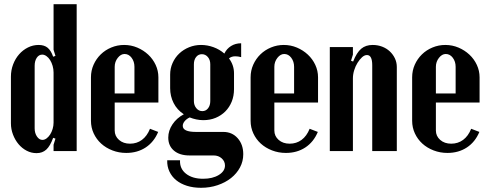

<svg xmlns="http://www.w3.org/2000/svg" viewBox="-20 -719 2325 914"><path d="M244 -59 233 -63Q219 -24 200.5 -7Q182 10 154 10Q129 10 107 -1.5Q85 -13 68.5 -32.5Q52 -52 42 -78Q32 -104 32 -132V-354Q32 -385 42.5 -412.5Q53 -440 71 -460.5Q89 -481 113 -493Q137 -505 164 -505Q191 -505 207 -491.5Q223 -478 233 -449L244 -453L235 -482V-699H345V0H235V-30ZM235 -374Q235 -390 230.5 -405.5Q226 -421 218.5 -433Q211 -445 201 -452Q191 -459 181 -459Q165 -459 155 -444Q145 -429 145 -406V-108Q145 -85 156 -69Q167 -53 182 -53Q192 -53 201.5 -60Q211 -67 218.5 -78.5Q226 -90 230.5 -105Q235 -120 235 -135Z M413 -351Q413 -383 425.5 -411Q438 -439 459.5 -460Q481 -481 510 -493Q539 -505 571 -505Q604 -505 633.5 -492.5Q663 -480 685.5 -459Q708 -438 721 -410Q734 -382 734 -351V-231H526V-98Q526 -71 546.5 -53Q567 -35 599 -35Q631 -35 655.5 -53Q680 -71 694 -106L733 -91Q713 -43 673.5 -17Q634 9 581 9Q546 9 515 -3Q484 -15 461.5 -35.5Q439 -56 426 -84Q413 -112 413 -144ZM620 -274V-401Q620 -426 606.5 -444Q593 -462 573 -462Q555 -462 540.5 -443.5Q526 -425 526 -401V-274Z M937 175Q900 175 870 165.5Q840 156 819 139Q798 122 786.5 97.5Q775 73 776 44H837Q835 84 865.5 108Q896 132 947 132Q992 132 1021.5 114Q1051 96 1051 69Q1051 49 1035.5 35Q1020 21 997 21H882Q835 21 808 -2Q781 -25 781 -64Q781 -97 801 -127Q821 -157 855 -175Q823 -196 806.5 -228.5Q790 -261 790 -299V-364Q790 -393 801.5 -419Q813 -445 833 -464Q853 -483 880 -494Q907 -505 937 -505Q967 -505 996 -494.5Q1025 -484 1048 -464Q1059 -487 1080 -500Q1101 -513 1128 -513V-447Q1113 -451 1100 -451Q1082 -451 1070 -441Q1094 -409 1094 -370V-295Q1094 -262 1083 -235Q1072 -208 1052.5 -188.5Q1033 -169 1006.5 -158Q980 -147 948 -147Q931 -147 914.5 -150.5Q898 -154 883 -160Q868 -153 859 -142Q850 -131 850 -120Q850 -91 913 -91H1043Q1085 -91 1111.5 -61Q1138 -31 1138 15Q1138 49 1122.5 78Q1107 107 1080 128.5Q1053 150 1016 162.5Q979 175 937 175ZM903 -238Q903 -218 914.5 -204Q926 -190 943 -190Q960 -190 970.5 -203.5Q981 -217 981 -238V-413Q981 -434 969.5 -447.5Q958 -461 941 -461Q924 -461 913.5 -447.5Q903 -434 903 -413Z M1173 -351Q1173 -383 1185.5 -411Q1198 -439 1219.5 -460Q1241 -481 1270 -493Q1299 -505 1331 -505Q1364 -505 1393.5 -492.5Q1423 -480 1445.5 -459Q1468 -438 1481 -410Q1494 -382 1494 -351V-231H1286V-98Q1286 -71 1306.5 -53Q1327 -35 1359 -35Q1391 -35 1415.5 -53Q1440 -71 1454 -106L1493 -91Q1473 -43 1433.5 -17Q1394 9 1341 9Q1306 9 1275 -3Q1244 -15 1221.5 -35.5Q1199 -56 1186 -84Q1173 -112 1173 -144ZM1380 -274V-401Q1380 -426 1366.5 -444Q1353 -462 1333 -462Q1315 -462 1300.5 -443.5Q1286 -425 1286 -401V-274Z M1661 -426Q1678 -469 1699.5 -487Q1721 -505 1754 -505Q1778 -505 1799 -497Q1820 -489 1835.5 -474.5Q1851 -460 1860 -441Q1869 -422 1869 -400V0H1752V-408Q1752 -457 1727 -457Q1715 -457 1703.5 -446.5Q1692 -436 1682 -420Q1672 -404 1666 -384.5Q1660 -365 1660 -346V0H1550V-495H1660V-459L1651 -430Z M1942 -351Q1942 -383 1954.5 -411Q1967 -439 1988.5 -460Q2010 -481 2039 -493Q2068 -505 2100 -505Q2133 -505 2162.5 -492.5Q2192 -480 2214.5 -459Q2237 -438 2250 -410Q2263 -382 2263 -351V-231H2055V-98Q2055 -71 2075.5 -53Q2096 -35 2128 -35Q2160 -35 2184.5 -53Q2209 -71 2223 -106L2262 -91Q2242 -43 2202.5 -17Q2163 9 2110 9Q2075 9 2044 -3Q2013 -15 1990.5 -35.5Q1968 -56 1955 -84Q1942 -112 1942 -144ZM2149 -274V-401Q2149 -426 2135.5 -444Q2122 -462 2102 -462Q2084 -462 2069.5 -443.5Q2055 -425 2055 -401V-274Z"/></svg>

Font: Moniqa ExtBd Paragraph
Style: Regular
Weight: 800
Designer: Rajesh Rajput
Foundry: Rajesh Rajput
Version: Version 1.000